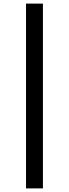

<svg xmlns="http://www.w3.org/2000/svg" viewBox="-20 -857 385 1070"><path d="M125 -836.9H219.2V192.9H125Z"/></svg>

Font: BioRhyme
Style: Regular
Weight: 400
Designer: Aoife Mooney
Foundry: Aoife Mooney Type
Version: Version 1.500;PS 001.500;hotconv 1.0.88;makeotf.lib2.5.64775